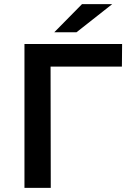

<svg xmlns="http://www.w3.org/2000/svg" viewBox="-20 -914 625 934"><path d="M573 -590H226L227 0H99V-700H574ZM379 -894H526L352 -757H244Z"/></svg>

Font: CMG Sans SemiBold
Style: Regular
Weight: 600
Designer: Julieta Ulanovsky
Foundry: Julieta Ulanovsky
Version: Version 7.200